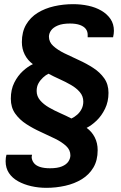

<svg xmlns="http://www.w3.org/2000/svg" viewBox="-20 -716 581 922"><path d="M203 186Q165 186 130 178Q95 170 67 154.5Q39 139 23 115Q7 91 7 58Q7 49 8 41.5Q9 34 11 27H134Q133 32 132.5 34.5Q132 37 132 39Q133 54 142.5 66.5Q152 79 171.5 85.5Q191 92 220 92Q256 92 277.5 83Q299 74 308.5 59.5Q318 45 318 30Q318 4 297.5 -15Q277 -34 244.5 -50Q212 -66 175.5 -82.5Q139 -99 106.5 -120Q74 -141 53 -170.5Q32 -200 32 -242Q32 -286 48.5 -319Q65 -352 89.5 -374.5Q114 -397 138 -408Q113 -426 99 -453.5Q85 -481 85 -514Q85 -563 105.5 -598Q126 -633 161 -654.5Q196 -676 240 -686Q284 -696 331 -696Q369 -696 404 -688.5Q439 -681 466.5 -665Q494 -649 510.5 -625Q527 -601 527 -568Q527 -561 526 -553.5Q525 -546 523 -537H401Q401 -541 401 -544Q401 -547 401 -549Q401 -565 392 -577Q383 -589 364 -596Q345 -603 316 -603Q280 -603 257.5 -593.5Q235 -584 225 -569.5Q215 -555 215 -540Q215 -514 236 -495Q257 -476 289.5 -460Q322 -444 358.5 -427.5Q395 -411 427.5 -390Q460 -369 480.5 -340Q501 -311 501 -270Q501 -228 484.5 -194Q468 -160 444 -137Q420 -114 396 -102Q421 -84 435 -56.5Q449 -29 449 5Q449 54 428.5 88.5Q408 123 373 144.5Q338 166 293.5 176Q249 186 203 186ZM323 -147Q338 -154 351 -165.5Q364 -177 372 -193Q380 -209 380 -228Q380 -254 363.5 -273.5Q347 -293 321 -308Q295 -323 266 -336Q237 -349 213 -362Q200 -356 186.5 -343.5Q173 -331 164.5 -315.5Q156 -300 156 -279Q156 -254 172.5 -234.5Q189 -215 215 -200Q241 -185 269.5 -172.5Q298 -160 323 -147Z"/></svg>

Font: Chivo SemiBold
Style: Italic
Weight: 600
Italic angle: -8.05°
Designer: Hector Gatti
Foundry: Omnibus-Type
Version: Version 2.002